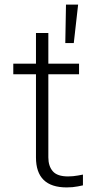

<svg xmlns="http://www.w3.org/2000/svg" viewBox="-20 -808 386 838"><path d="M265 -620 268 -788H321L302 -620ZM271 10Q137 10 137 -121V-484H38V-530H137V-664H191V-530H325V-484H191V-121Q191 -83 210.5 -60.5Q230 -38 277 -38Q299 -38 320.5 -42Q342 -46 342 -46V1Q342 1 320 5.5Q298 10 271 10Z"/></svg>

Font: Be Vietnam Pro ExtraLight
Style: Regular
Weight: 200
Designer: Lam Bao, Tony Le, Vietanh Nguyen
Foundry: Yellow Type Foundry
Version: Version 1.002; ttfautohint (v1.8.3)